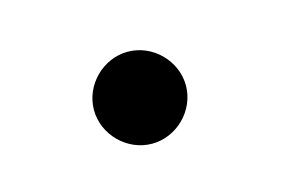

<svg xmlns="http://www.w3.org/2000/svg" viewBox="-35 -176 375 246"><g transform="rotate(-15 152.5 -53.0)"><path d="M83 -53C83 -20 111 8 144 8C177 8 205 -20 205 -53C205 -86 177 -114 144 -114C111 -114 83 -86 83 -53Z"/></g></svg>

Font: linja pona
Style: Regular
Weight: 400
Foundry: jan Same & David A Roberts
Version: Version 4.9